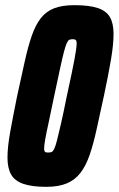

<svg xmlns="http://www.w3.org/2000/svg" viewBox="-20 -716 460 744"><path d="M160 8Q104 8 70.5 -3.5Q37 -15 23 -40Q9 -65 9 -105Q9 -146 19.5 -204.5Q30 -263 46 -342Q63 -420 76 -478.5Q89 -537 103.5 -578.5Q118 -620 138.5 -646Q159 -672 190 -684Q221 -696 268 -696Q325 -696 358.5 -685Q392 -674 406 -649.5Q420 -625 420 -585Q420 -544 410 -485Q400 -426 383 -346Q367 -273 354.5 -215.5Q342 -158 327.5 -116Q313 -74 292 -46.5Q271 -19 239 -5.5Q207 8 160 8ZM167 -125Q175 -125 180 -127Q185 -129 190 -139Q195 -149 201 -172.5Q207 -196 216.5 -237.5Q226 -279 239 -344Q260 -440 268.5 -485.5Q277 -531 277 -547Q277 -556 275 -559Q273 -562 270 -563Q267 -564 261 -564Q254 -564 249 -562Q244 -560 239 -549.5Q234 -539 228 -516Q222 -493 213 -451.5Q204 -410 190 -344Q177 -280 168 -239Q159 -198 155 -175Q151 -152 151 -140Q151 -133 153 -129.5Q155 -126 159 -125.5Q163 -125 167 -125Z"/></svg>

Font: Saira ExtraCondensed Black
Style: Italic
Weight: 900
Width: 2
Italic angle: -12°
Designer: Hector Gatti with collaboration of the Omnibus-Type team
Foundry: Omnibus-Type
Version: Version 1.101